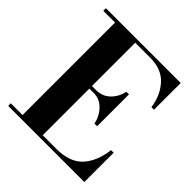

<svg xmlns="http://www.w3.org/2000/svg" viewBox="-199 -896 1042 1042"><g transform="rotate(45 322.0 -375.0)"><path d="M422.4 -263.2Q411.1 -313.5 378.5 -345.7Q345.9 -377.9 303.2 -377.9H268.1V-20H373Q475.8 -20 526 -75Q576.2 -129.9 587.4 -225.1H607.4V0H22.9V-20H113V-730H22.9V-750H597.2V-544.9H577.4Q566.2 -625.2 518.3 -677.6Q470.5 -730 382.8 -730H268.1V-397.9H303.2Q345.9 -397.9 378.5 -427.9Q411.1 -457.8 422.4 -507.8H442.4V-263.2Z"/></g></svg>

Font: Bodoni* 11
Style: Bold
Weight: 700
Version: Version 2.000; ttfautohint (v1.8.1)